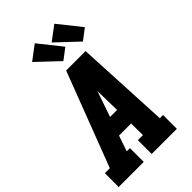

<svg xmlns="http://www.w3.org/2000/svg" viewBox="-290 -1085 1181 1181"><g transform="rotate(-45 300.0 -495.0)"><path d="M0 0 3 -7V-120H46L281 -735H450L481 -120H509V0H290V-120H334L333 -222H228L193 -120H221V0ZM331 -342 328 -490Q328 -495 328 -500Q328 -505 328 -510Q326 -505 324.5 -500Q323 -495 321 -490L270 -342ZM480 -788 340 -920 433 -990 551 -842ZM310 -788 170 -920 263 -990 381 -842Z"/></g></svg>

Font: Iosevka Slab HvExObl
Style: Regular
Weight: 900
Width: 7
Italic angle: -9°
Monospace: yes
Designer: Belleve Invis
Foundry: Belleve Invis
Version: Version 11.1.1; ttfautohint (v1.8.3)